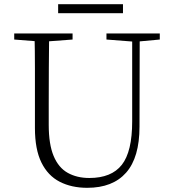

<svg xmlns="http://www.w3.org/2000/svg" viewBox="-20 -883 828 918"><path d="M258 -820V-863H568V-820ZM397 15Q322 15 265.5 -14Q209 -43 178 -106Q147 -169 147 -271V-387Q147 -472 147 -556Q147 -640 145 -723H215Q214 -641 213.5 -557Q213 -473 213 -387V-286Q213 -193 236.5 -137Q260 -81 304 -56.5Q348 -32 407 -32Q513 -32 562.5 -95Q612 -158 612 -303V-723H648L647 -278Q647 -130 583 -57.5Q519 15 397 15ZM48 -694V-723H327V-694L194 -684H175ZM489 -694V-723H744V-694L636 -684H618Z"/></svg>

Font: Source Han Serif JP VF
Style: Regular
Weight: 250
Designer: Ryoko NISHIZUKA 西塚涼子 (kana & ideographs); Frank Grießhammer (Latin, Greek & Cyrillic); Wenlong ZHANG 张文龙 (bopomofo); San
Foundry: Adobe
Version: Version 2.001;hotconv 1.1.0;makeotfexe 2.6.0